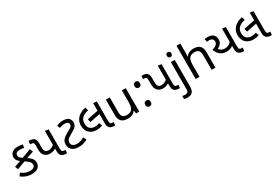

<svg xmlns="http://www.w3.org/2000/svg" viewBox="109 -2161 5545 3802"><g transform="rotate(-30 2881.0 -260.0)"><path d="M259 10Q181 10 122 -14.5Q63 -39 18 -73L63 -135Q112 -97 158.5 -80Q205 -63 254 -63Q315 -63 343 -84Q371 -105 371 -144Q371 -164 361.5 -184.5Q352 -205 325 -230Q298 -255 246 -285L219 -306Q184 -329 157.5 -351.5Q131 -374 117 -400.5Q103 -427 103 -461Q103 -524 150.5 -563.5Q198 -603 277 -603Q309 -603 338 -599.5Q367 -596 394 -589L379 -517Q353 -523 332.5 -526Q312 -529 286 -529Q235 -529 210 -509Q185 -489 185 -454Q185 -436 195 -418.5Q205 -401 227 -383.5Q249 -366 285 -347L313 -322Q359 -296 390 -269Q421 -242 437 -211Q453 -180 453 -142Q453 -105 434.5 -70Q416 -35 373.5 -12.5Q331 10 259 10ZM65 -211 38 -282 229 -350 464 -438 496 -368 289 -297Z M775 -161Q736 -161 705 -173Q674 -185 654 -204Q629 -229 616.5 -262Q604 -295 604 -350V-440Q604 -467 601 -479.5Q598 -492 592 -500Q582 -514 560 -516.5Q538 -519 517 -519L525 -592H535Q579 -592 607.5 -582.5Q636 -573 653 -555Q670 -538 677 -513Q684 -488 684 -443V-357Q684 -311 692 -288.5Q700 -266 713 -253Q724 -243 741.5 -238Q759 -233 783 -233Q823 -233 858 -252.5Q893 -272 916 -298V-208Q888 -187 853.5 -174Q819 -161 775 -161ZM1053 0Q1010 0 981 -9.5Q952 -19 935 -37Q919 -54 911.5 -79Q904 -104 904 -148V-603L984 -592V-152Q984 -125 987 -112.5Q990 -100 996 -92Q1007 -78 1028.5 -75.5Q1050 -73 1071 -73L1063 0Z M1328 10Q1264 10 1218.5 -11.5Q1173 -33 1149 -71.5Q1125 -110 1125 -162Q1125 -230 1168 -274.5Q1211 -319 1287 -359Q1328 -381 1353.5 -397Q1379 -413 1390.5 -429Q1402 -445 1402 -467Q1402 -501 1378 -515.5Q1354 -530 1316 -530Q1281 -530 1251.5 -524Q1222 -518 1192 -504L1167 -572Q1200 -586 1237.5 -594.5Q1275 -603 1318 -603Q1374 -603 1410 -586Q1446 -569 1464 -538.5Q1482 -508 1482 -469Q1482 -427 1465 -398.5Q1448 -370 1419.5 -348.5Q1391 -327 1354 -307Q1299 -277 1267 -254.5Q1235 -232 1221.5 -209Q1208 -186 1208 -154Q1208 -114 1240 -88.5Q1272 -63 1330 -63Q1378 -63 1417 -76.5Q1456 -90 1496 -115L1533 -44Q1486 -18 1439.5 -4Q1393 10 1328 10Z M1809 -105Q1738 -105 1685 -133Q1632 -161 1603 -213Q1574 -265 1574 -337Q1574 -404 1604 -457.5Q1634 -511 1691 -548Q1748 -585 1829 -603L1849 -528Q1756 -509 1706 -462.5Q1656 -416 1656 -333Q1656 -255 1699 -217Q1742 -179 1806 -179Q1838 -179 1863 -184Q1888 -189 1910 -199L1941 -132Q1914 -119 1880.5 -112Q1847 -105 1809 -105ZM1774 -304 1756 -377 2023 -431V-355ZM2155 0Q2120 0 2089.5 -7.5Q2059 -15 2038 -37Q2019 -57 2013 -81.5Q2007 -106 2007 -148V-603L2087 -592V-152Q2087 -125 2090 -112.5Q2093 -100 2099 -92Q2110 -78 2131 -75.5Q2152 -73 2173 -73L2165 0Z M2714 -536V0H2642L2629 -71H2625Q2608 -43 2581 -25Q2554 -7 2522 1.5Q2490 10 2455 10Q2391 10 2347.5 -10.5Q2304 -31 2282 -74Q2260 -117 2260 -185V-536H2349V-191Q2349 -127 2378 -95Q2407 -63 2468 -63Q2528 -63 2562.5 -85.5Q2597 -108 2611.5 -151.5Q2626 -195 2626 -257V-536Z M2946 -414Q2920 -414 2902 -430Q2884 -446 2884 -482Q2884 -520 2902 -535Q2920 -550 2946 -550Q2972 -550 2990 -535Q3008 -520 3008 -482Q3008 -446 2990 -430Q2972 -414 2946 -414ZM2946 14Q2920 14 2902 -2Q2884 -18 2884 -54Q2884 -92 2902 -107Q2920 -122 2946 -122Q2972 -122 2990 -107Q3008 -92 3008 -54Q3008 -18 2990 -2Q2972 14 2946 14Z M3357 -161Q3318 -161 3287 -173Q3256 -185 3236 -204Q3211 -229 3198.5 -262Q3186 -295 3186 -350V-440Q3186 -467 3183 -479.5Q3180 -492 3174 -500Q3164 -514 3142 -516.5Q3120 -519 3099 -519L3107 -592H3117Q3161 -592 3189.5 -582.5Q3218 -573 3235 -555Q3252 -538 3259 -513Q3266 -488 3266 -443V-357Q3266 -311 3274 -288.5Q3282 -266 3295 -253Q3306 -243 3323.5 -238Q3341 -233 3365 -233Q3405 -233 3440 -252.5Q3475 -272 3498 -298V-208Q3470 -187 3435.5 -174Q3401 -161 3357 -161ZM3635 0Q3592 0 3563 -9.5Q3534 -19 3517 -37Q3501 -54 3493.5 -79Q3486 -104 3486 -148V-603L3566 -592V-152Q3566 -125 3569 -112.5Q3572 -100 3578 -92Q3589 -78 3610.5 -75.5Q3632 -73 3653 -73L3645 0Z M3683 240Q3658 240 3639 236.5Q3620 233 3606 228V157Q3621 161 3637 164Q3653 167 3672 167Q3704 167 3725 149.5Q3746 132 3746 83V-536H3834V80Q3834 130 3818 166Q3802 202 3769 221Q3736 240 3683 240ZM3739 -681Q3739 -710 3754 -723.5Q3769 -737 3791 -737Q3811 -737 3826.5 -723.5Q3842 -710 3842 -681Q3842 -653 3826.5 -639Q3811 -625 3791 -625Q3769 -625 3754 -639Q3739 -653 3739 -681Z M4092 -537Q4092 -518 4090.5 -498Q4089 -478 4087 -462H4093Q4110 -490 4136 -508Q4162 -526 4194 -535.5Q4226 -545 4260 -545Q4325 -545 4368.5 -524.5Q4412 -504 4434 -461Q4456 -418 4456 -349V0H4369V-343Q4369 -408 4340 -440Q4311 -472 4249 -472Q4189 -472 4155 -449.5Q4121 -427 4106.5 -383.5Q4092 -340 4092 -277V0H4004V-760H4092Z M4808 -161Q4751 -161 4707 -182Q4663 -203 4631.5 -241.5Q4600 -280 4580 -333Q4640 -350 4675.5 -378Q4711 -406 4711 -452Q4711 -489 4686.5 -510Q4662 -531 4620 -531Q4602 -531 4591.5 -529.5Q4581 -528 4569 -526L4551 -594Q4562 -597 4579.5 -600Q4597 -603 4625 -603Q4676 -603 4713.5 -585.5Q4751 -568 4771.5 -534.5Q4792 -501 4792 -453Q4792 -393 4756.5 -353Q4721 -313 4662 -290L4679 -309Q4692 -279 4725 -256Q4758 -233 4806 -233Q4858 -233 4895.5 -253Q4933 -273 4958 -300V-209Q4930 -188 4895 -174.5Q4860 -161 4808 -161ZM5105 0Q5062 0 5034 -9.5Q5006 -19 4988 -37Q4971 -54 4963.5 -79Q4956 -104 4956 -148V-603L5036 -593V-152Q5036 -124 5039 -112Q5042 -100 5051 -90Q5062 -77 5081.5 -75Q5101 -73 5123 -73L5115 0Z M5390 -105Q5319 -105 5266 -133Q5213 -161 5184 -213Q5155 -265 5155 -337Q5155 -404 5185 -457.5Q5215 -511 5272 -548Q5329 -585 5410 -603L5430 -528Q5337 -509 5287 -462.5Q5237 -416 5237 -333Q5237 -255 5280 -217Q5323 -179 5387 -179Q5419 -179 5444 -184Q5469 -189 5491 -199L5522 -132Q5495 -119 5461.5 -112Q5428 -105 5390 -105ZM5355 -304 5337 -377 5604 -431V-355ZM5736 0Q5701 0 5670.5 -7.5Q5640 -15 5619 -37Q5600 -57 5594 -81.5Q5588 -106 5588 -148V-603L5668 -592V-152Q5668 -125 5671 -112.5Q5674 -100 5680 -92Q5691 -78 5712 -75.5Q5733 -73 5754 -73L5746 0Z"/></g></svg>

Font: hexguzrati15
Style: Regular
Weight: 400
Designer: Jelle Bosma - Monotype Design Team
Foundry: Monotype Imaging Inc.
Version: Version 2.006